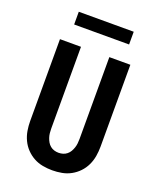

<svg xmlns="http://www.w3.org/2000/svg" viewBox="-167 -1025 934 1133"><g transform="rotate(20 300.0 -458.5)"><path d="M300 8Q270 8 240 2.5Q210 -3 183.5 -17.5Q157 -32 136 -54Q115 -76 102 -103.5Q89 -131 84 -161Q79 -191 79 -221V-735H211V-221Q211 -207 212.5 -193Q214 -179 218.5 -165.5Q223 -152 230 -140Q237 -128 248 -119Q259 -110 272.5 -106Q286 -102 300 -102Q314 -102 327.5 -106Q341 -110 352 -119Q363 -128 370 -140Q377 -152 381.5 -165.5Q386 -179 387.5 -193Q389 -207 389 -221V-735H521V-221Q521 -191 516 -161Q511 -131 498 -103.5Q485 -76 464 -54Q443 -32 416.5 -17.5Q390 -3 360 2.5Q330 8 300 8ZM128 -845V-925H473V-845Z"/></g></svg>

Font: Iosevka Aile Extrabold
Style: Regular
Weight: 800
Designer: Belleve Invis
Foundry: Belleve Invis
Version: Version 27.3.5; ttfautohint (v1.8.4)